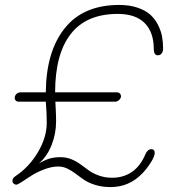

<svg xmlns="http://www.w3.org/2000/svg" viewBox="-20 -758 699 784"><path d="M431.2 5.9Q397.5 5.9 369.6 -2.7Q341.8 -11.2 323.5 -23.7Q305.2 -36.1 289.1 -48.6Q272.9 -61 254.9 -69.6Q236.8 -78.1 217.8 -78.1Q190.9 -78.1 160.4 -66.4Q129.9 -54.7 108.6 -41Q87.4 -27.3 69.6 -15.6Q51.8 -3.9 46.9 -3.9Q40.5 -3.9 35.6 -8.5Q30.8 -13.2 30.8 -20Q30.8 -31.2 44.9 -40Q99.6 -76.7 135.3 -137.2Q170.9 -197.8 170.9 -256.8Q170.9 -298.8 167 -342.8H55.2Q48.8 -342.8 44.4 -347.2Q40 -351.6 40 -357.9Q40 -367.2 46.9 -374Q53.7 -380.9 63 -380.9H167Q168.5 -547.9 244.4 -642.8Q320.3 -737.8 466.8 -737.8Q509.3 -737.8 542 -726.6Q574.7 -715.3 594 -697.8Q613.3 -680.2 625.5 -655.8Q637.7 -631.3 641.8 -608.2Q646 -585 646 -559.1Q646 -547.9 640.1 -540Q634.3 -532.2 625 -532.2Q607.9 -532.2 607.9 -558.1Q607.9 -626.5 570.8 -663.8Q533.7 -701.2 460.9 -701.2Q332.5 -701.2 268.8 -619.1Q205.1 -537.1 205.1 -380.9H458Q464.8 -380.9 469.5 -376.2Q474.1 -371.6 474.1 -365.2Q474.1 -356.9 466.6 -349.9Q459 -342.8 450.2 -342.8H206.1Q206.1 -342.3 207.5 -314.2Q209 -286.1 209 -262.2Q209 -211.9 190.7 -165.8Q172.4 -119.6 139.2 -90.8Q166.5 -106.4 185.3 -111.3Q204.1 -116.2 227.1 -116.2Q250.5 -116.2 271.5 -107.7Q292.5 -99.1 309.1 -86.7Q325.7 -74.2 343 -61.8Q360.4 -49.3 384.8 -40.8Q409.2 -32.2 438 -32.2Q483.9 -32.2 518.6 -55.9Q553.2 -79.6 573.2 -127Q582.5 -148.9 598.1 -148.9Q611.8 -148.9 611.8 -133.8Q611.8 -119.1 594.7 -92.8Q577.6 -66.4 561 -49.8Q507.8 5.9 431.2 5.9Z"/></svg>

Font: Comic Neue Light
Style: Italic
Weight: 300
Italic angle: -12°
Designer: Craig Rozynski
Foundry: Craig Rozynski
Version: Version 2.003;hotconv 1.0.109;makeotfexe 2.5.65596